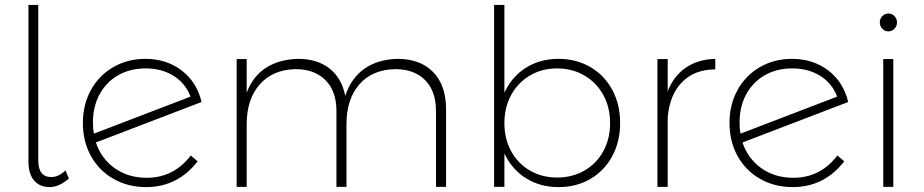

<svg xmlns="http://www.w3.org/2000/svg" viewBox="-20 -762 3768 783"><path d="M189 -40Q219 -40 247 -67L261 -34Q221 1 182 1Q142 1 119 -26Q96 -53 96 -104V-742H136V-108Q136 -40 189 -40Z M758 -128 786 -104Q704 1 576 1Q502 1 443 -32.5Q384 -66 351 -125.5Q318 -185 318 -261Q318 -335 350.5 -394.5Q383 -454 441.5 -488Q500 -522 573 -522Q659 -522 721 -474.5Q783 -427 802 -346L371 -181Q393 -115 448 -76Q503 -37 578 -37Q689 -37 758 -128ZM359 -262Q359 -236 363 -217L757 -368Q736 -423 687.5 -453Q639 -483 574 -483Q511 -483 462.5 -455.5Q414 -428 386.5 -378Q359 -328 359 -262Z M1799 -318V0H1758V-310Q1758 -390 1714 -435Q1670 -480 1591 -480Q1498 -478 1445.5 -418Q1393 -358 1393 -255V0H1352V-310Q1352 -390 1307.5 -435Q1263 -480 1185 -480Q1092 -478 1039 -417.5Q986 -357 986 -255V0H945V-521H986V-384Q1011 -451 1064.5 -485.5Q1118 -520 1196 -522Q1274 -522 1324 -482.5Q1374 -443 1388 -371Q1412 -444 1466.5 -482Q1521 -520 1601 -522Q1694 -522 1746.5 -468Q1799 -414 1799 -318Z M2509 -260Q2509 -185 2477 -125.5Q2445 -66 2388 -32.5Q2331 1 2258 1Q2182 1 2124.5 -35.5Q2067 -72 2037 -136V0H1995V-742H2037V-384Q2067 -449 2124.5 -485.5Q2182 -522 2258 -522Q2330 -522 2387.5 -488.5Q2445 -455 2477 -395.5Q2509 -336 2509 -260ZM2468 -260Q2468 -324 2440.5 -374.5Q2413 -425 2363.5 -454Q2314 -483 2252 -483Q2190 -483 2141 -454Q2092 -425 2064.5 -374.5Q2037 -324 2037 -260Q2037 -196 2064.5 -145.5Q2092 -95 2141 -66.5Q2190 -38 2252 -38Q2314 -38 2363.5 -66.5Q2413 -95 2440.5 -145.5Q2468 -196 2468 -260Z M2897 -522V-479Q2812 -479 2761 -426.5Q2710 -374 2703 -282V0H2661V-521H2703V-390Q2728 -453 2777.5 -486.5Q2827 -520 2897 -522Z M3395 -128 3423 -104Q3341 1 3213 1Q3139 1 3080 -32.5Q3021 -66 2988 -125.5Q2955 -185 2955 -261Q2955 -335 2987.5 -394.5Q3020 -454 3078.5 -488Q3137 -522 3210 -522Q3296 -522 3358 -474.5Q3420 -427 3439 -346L3008 -181Q3030 -115 3085 -76Q3140 -37 3215 -37Q3326 -37 3395 -128ZM2996 -262Q2996 -236 3000 -217L3394 -368Q3373 -423 3324.5 -453Q3276 -483 3211 -483Q3148 -483 3099.5 -455.5Q3051 -428 3023.5 -378Q2996 -328 2996 -262Z M3638 -671Q3638 -655 3627.5 -644.5Q3617 -634 3603 -634Q3589 -634 3578.5 -644.5Q3568 -655 3568 -671Q3568 -686 3578.5 -696.5Q3589 -707 3603 -707Q3617 -707 3627.5 -696.5Q3638 -686 3638 -671ZM3582 -521H3623V0H3582Z"/></svg>

Font: TypoPRO Montserrat Alternates
Style: Regular
Weight: 275
Designer: Julieta Ulanovsky
Foundry: Julieta Ulanovsky
Version: Version 6.001